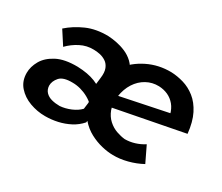

<svg xmlns="http://www.w3.org/2000/svg" viewBox="-85 -636 981 848"><g transform="rotate(30 406.0 -212.5)"><path d="M542 10Q517 10 485.5 2.5Q454 -5 424 -21Q394 -37 370.5 -64Q347 -91 335.5 -131Q324 -171 330 -226Q338 -288 374 -335.5Q410 -383 465 -410Q520 -437 584 -436Q615 -435 647.5 -425.5Q680 -416 708.5 -393.5Q737 -371 756.5 -332.5Q776 -294 782 -236L399 -162L394 -220L695 -282L673 -270Q666 -298 650.5 -316.5Q635 -335 614 -344.5Q593 -354 568 -355Q534 -356 505 -340Q476 -324 457 -294.5Q438 -265 432 -225Q427 -185 437.5 -157.5Q448 -130 467.5 -112.5Q487 -95 510 -87Q533 -79 553 -77Q578 -77 602.5 -84.5Q627 -92 649 -106L687 -27Q654 -9 615.5 1Q577 11 542 10ZM197 11Q157 11 119 -3Q81 -17 56.5 -45Q32 -73 32 -114Q32 -146 50 -177.5Q68 -209 108 -230Q148 -251 214 -250Q241 -249 263 -245Q285 -241 304 -233.5Q323 -226 340 -214.5Q357 -203 373 -187L349 -127Q331 -145 311 -156Q291 -167 270.5 -172.5Q250 -178 230 -178Q182 -179 164 -158.5Q146 -138 146 -115Q147 -95 159 -82.5Q171 -70 190 -65Q209 -60 231 -60Q258 -62 285.5 -73.5Q313 -85 330 -103L340 -181L382 -158L369 -56Q348 -32 320 -17.5Q292 -3 261 4Q230 11 197 11ZM321 -216 326 -258Q330 -288 322.5 -306.5Q315 -325 300.5 -334.5Q286 -344 269.5 -347.5Q253 -351 238 -351Q202 -352 170 -335.5Q138 -319 114 -294L70 -362Q106 -394 153.5 -415Q201 -436 263 -435Q283 -434 306.5 -429.5Q330 -425 353.5 -415Q377 -405 395.5 -387.5Q414 -370 424 -343.5Q434 -317 429 -280L426 -260Z"/></g></svg>

Font: Josefin Sans Thin Medium
Style: Italic
Weight: 500
Italic angle: -7°
Version: Version 2.000